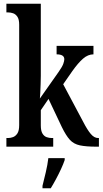

<svg xmlns="http://www.w3.org/2000/svg" viewBox="-20 -780 546 1021"><path d="M14 0V-46H23Q36 -46 49.5 -51Q63 -56 72.5 -70.5Q82 -85 82 -115V-649Q82 -677 72.5 -691Q63 -705 49.5 -709.5Q36 -714 23 -714H14V-760H197V-376Q197 -359 196 -332Q195 -305 194 -282.5Q193 -260 192 -256L292 -398Q311 -425 316.5 -440.5Q322 -456 322 -465Q322 -491 281 -491V-536H477V-491Q448 -491 421.5 -468Q395 -445 364 -401L316 -332L423 -131Q444 -90 462.5 -68Q481 -46 502 -46H506V0H494Q438 0 405 -7Q372 -14 351.5 -36.5Q331 -59 309 -104L238 -254L197 -194V-113Q197 -84 206 -69.5Q215 -55 228.5 -50.5Q242 -46 255 -46H263V0ZM206 208Q214 176 223.5 136Q233 96 237 61H324V71Q317 92 304.5 119Q292 146 277.5 173Q263 200 250 221H206Z"/></svg>

Font: Noto Serif Georgian ExtraCondensed SemiBold
Style: Regular
Weight: 600
Width: 2
Designer: Monotype Design Team, Akaki Razmadze
Foundry: Google LLC
Version: Version 2.003; ttfautohint (v1.8.4.7-5d5b)